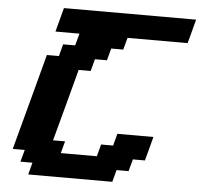

<svg xmlns="http://www.w3.org/2000/svg" viewBox="-58 -935 1038 995"><g transform="rotate(5 461.0 -437.5)"><path d="M125 0H562.5L579.1 -62.5H641.6L658.7 -125H721.2Q727.1 -145.5 738 -187.3Q749 -229 754.4 -250H566.9L550.3 -187.5H487.8L471.2 -125H283.7L300.3 -187.5H237.8Q254.9 -250 288.3 -375Q321.8 -500 338.4 -562.5H400.9L417.5 -625H480L496.6 -687.5H559.1L576.2 -750H888.7Q894.5 -770.5 905.5 -812.5Q916.5 -854.5 921.9 -875H234.4Q229 -854 217.8 -812.5Q206.5 -771 201.2 -750H326.2L309.1 -687.5H246.6L230 -625H167.5Q145.5 -542 100.8 -375Q56.2 -208 33.7 -125H96.2L79.1 -62.5H141.6Z"/></g></svg>

Font: Faithful 32x
Style: SemiboldOblique
Weight: 400
Foundry: Faithful Resource Pack
Version: Version 1.0; January 27, 2023